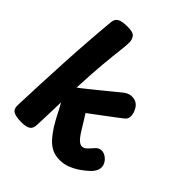

<svg xmlns="http://www.w3.org/2000/svg" viewBox="-224 -965 1119 1119"><g transform="rotate(45 335.0 -406.0)"><path d="M93.1 -772.4Q95.1 -797.7 113.6 -809.8Q132 -822 182.9 -822Q227.3 -822 240.1 -804.6Q252.9 -787.1 252.9 -763.1Q252.9 -739.1 247.2 -692.3Q241.4 -645.6 233.9 -565.4Q226.4 -485.2 220.9 -360.7Q225.8 -364 241.8 -376.3Q257.8 -388.6 280 -406.7Q302.2 -424.9 328.2 -445.8Q354.1 -466.7 380.1 -488.1Q406.1 -509.6 428.6 -527.8Q444.3 -540.8 457.4 -546.6Q470.4 -552.4 487 -552.4Q509.4 -552.4 524.1 -542.8Q538.7 -533.2 547.3 -518.8Q555.9 -504.3 559.7 -490.6Q563.4 -476.9 563.4 -467.9Q563.4 -457.9 559.7 -448.1Q555.9 -438.3 543.2 -428.4Q529.8 -418 513.1 -405.3Q496.3 -392.7 477.1 -378.3Q457.8 -364 438 -348.8Q418.2 -333.6 398.9 -319.6Q379.7 -305.7 362.7 -292.7Q375.6 -272.7 390.3 -248.7Q405 -224.8 419.2 -201.6Q431.6 -181.7 442.7 -167.9Q453.8 -154.1 464.4 -146.9Q475 -139.7 486.6 -139.7Q501 -139.7 514.4 -152.6Q527.8 -165.4 542.9 -183.1Q550.9 -193.1 560.9 -199.1Q571 -205.1 581.8 -205.1Q600.6 -205.1 616.8 -194.7Q633 -184.2 643 -168.2Q653 -152.2 653 -135.3Q653 -117.9 643.9 -101.9Q634.9 -85.9 621.3 -73.7Q601.9 -55.3 574.5 -36.2Q547.1 -17 515.8 -4.5Q484.4 8 450.2 8Q411.9 8 383.9 -6.3Q355.9 -20.7 333.6 -46Q311.2 -71.3 290.1 -104.3Q264.6 -146.3 249.7 -176.6Q234.9 -206.9 217.9 -236Q216.9 -183 214.9 -134.1Q212.9 -85.1 211.7 -44.2Q210.9 -13.1 192.7 -1.6Q174.6 10 137.9 10Q90.9 10 70.4 -1.6Q49.9 -13.1 50.7 -44.2Q56.9 -223.1 66.9 -410.8Q76.9 -598.4 93.1 -772.4Z"/></g></svg>

Font: Playpen Sans Arabic
Style: Regular
Weight: 400
Designer: Azza Alameddine, Laura Meseguer, Veronika Burian, José Scaglione
Foundry: TypeTogether
Version: Version 2.000